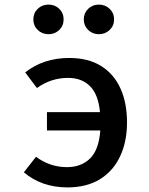

<svg xmlns="http://www.w3.org/2000/svg" viewBox="-20 -811 655 845"><path d="M284.6 -555.9Q368.7 -555.9 425.4 -520.3Q482.1 -484.6 510.5 -421Q539 -357.4 539 -272.3Q539 -187.7 508.7 -123.1Q478.5 -58.5 420 -22.3Q361.5 13.8 276.4 13.8Q221 13.8 172.3 -2.8Q123.6 -19.5 85.1 -52.8L138.5 -121Q200 -75.4 274.4 -75.4Q336.9 -75.4 375.9 -113.1Q414.9 -150.8 421.5 -236.9H186.7V-317.4H420Q412.8 -394.9 376.4 -431.5Q340 -468.2 279.5 -468.2Q204.6 -468.2 142.6 -423.6L90.8 -492.3Q171.3 -555.9 284.6 -555.9ZM193.8 -660.5Q165.1 -660.5 145.9 -679.2Q126.7 -697.9 126.7 -725.6Q126.7 -753.3 145.9 -772.1Q165.1 -790.8 193.8 -790.8Q221.5 -790.8 240.8 -772.1Q260 -753.3 260 -725.6Q260 -697.9 240.8 -679.2Q221.5 -660.5 193.8 -660.5ZM414.9 -660.5Q387.2 -660.5 367.9 -679.2Q348.7 -697.9 348.7 -725.6Q348.7 -753.3 367.9 -772.1Q387.2 -790.8 414.9 -790.8Q443.1 -790.8 462.6 -772.1Q482.1 -753.3 482.1 -725.6Q482.1 -697.9 462.6 -679.2Q443.1 -660.5 414.9 -660.5Z"/></svg>

Font: Fira Code Medium
Style: Regular
Weight: 500
Designer: Carrois Corporate, Edenspiekermann AG, Nikita Prokopov
Foundry: Carrois Corporate, Edenspiekermann AG, Nikita Prokopov
Version: Version 6.002